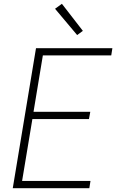

<svg xmlns="http://www.w3.org/2000/svg" viewBox="-20 -988 640 1008"><path d="M47 0 169 -735H570L564 -697H205L156 -401H454L447 -363H150L96 -38H455L449 0ZM385 -804 269 -942 305 -968 415 -826Z"/></svg>

Font: Iosevka SS04 XLt Ex Obl
Style: Regular
Weight: 200
Width: 7
Italic angle: -9°
Monospace: yes
Designer: Belleve Invis
Foundry: Belleve Invis
Version: Version 19.0.0; ttfautohint (v1.8.4)